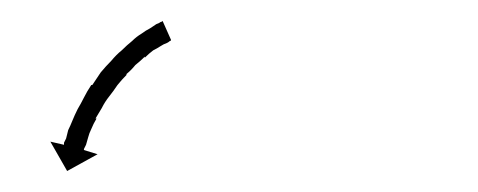

<svg xmlns="http://www.w3.org/2000/svg" viewBox="-20 -254 456 183"><path d="M142 -215Q142 -215 142 -215Q142 -215 142 -215Q142 -215 142 -215Q142 -215 142 -215Q141 -214 139 -213Q139 -213 139 -213Q139 -213 139 -213Q139 -213 139 -213Q139 -213 139 -213Q136 -212 133 -210Q133 -210 133 -210Q133 -210 133 -210Q133 -210 133 -210Q133 -210 133 -210Q130 -208 126 -206Q126 -206 126 -206Q126 -206 126 -206Q126 -206 126 -206Q126 -206 126 -206Q122 -203 118 -199Q118 -199 118 -199.5Q118 -200 118 -200Q118 -200 118 -200Q118 -200 118 -200Q114 -196 109 -192Q109 -192 109 -192Q109 -192 109 -192Q109 -192 109 -192Q109 -192 109 -192Q105 -187 100 -183Q100 -183 100 -183Q100 -183 100 -183Q100 -183 100.5 -183Q101 -183 101 -183Q96 -178 92 -173Q92 -173 92 -173Q92 -173 92 -173Q92 -173 92 -173Q92 -173 92 -173Q88 -167 84 -162Q84 -162 84 -162Q84 -162 84 -162Q84 -162 84 -162Q84 -162 84 -162Q80 -157 77 -151Q77 -151 77 -151Q77 -151 77 -151Q77 -151 77 -151Q77 -151 77 -151Q74 -146 71 -141Q71 -141 71 -141Q71 -141 71 -141Q72 -141 72 -141Q72 -141 72 -141Q69 -136 67 -131Q67 -131 67 -131Q67 -131 67 -131Q67 -131 67 -131Q67 -131 67 -131Q65 -127 64 -123Q64 -123 64 -123Q64 -123 64 -123Q64 -123 64 -123Q64 -123 64 -123Q63 -119 62 -116Q62 -116 62 -116Q62 -116 62 -116Q62 -116 62 -116Q62 -116 62 -116Q61 -114 60 -112Q60 -112 60 -112Q60 -112 60 -112Q60 -112 60 -112Q60 -112 60 -112Q60 -111 60 -111L73 -107L44 -91L28 -119L41 -116Q41 -117 41 -118Q41 -118 41 -118Q41 -118 41 -118Q41 -118 41 -118Q41 -118 41 -118Q42 -120 43 -122Q43 -122 43 -122Q43 -122 43 -122Q43 -122 43 -122Q43 -122 43 -122Q44 -126 45 -130Q45 -130 45 -130Q45 -130 45 -130Q45 -130 45 -130Q45 -130 45 -130Q47 -134 49 -139Q49 -139 49 -139Q49 -139 49 -139Q49 -139 49 -139Q49 -139 49 -139Q51 -144 54 -150Q54 -150 54 -150Q54 -150 54 -150Q54 -150 54 -150Q54 -150 54 -150Q57 -155 60 -161Q60 -161 60 -161Q60 -161 60 -161Q60 -161 60 -161Q60 -161 60 -161Q63 -167 67 -173Q67 -173 67 -173Q67 -173 67 -173Q67 -173 67.5 -173Q68 -173 68 -173Q72 -179 76 -185Q76 -185 76 -185Q76 -185 76 -185Q76 -185 76 -185Q76 -185 76 -185Q81 -191 86 -196Q86 -196 86 -196Q86 -196 86 -196Q86 -196 86 -196Q86 -196 86 -196Q91 -202 96 -206Q96 -206 96 -206Q96 -206 96 -206Q96 -206 96 -206Q96 -206 96 -206Q101 -211 106 -215Q106 -215 106 -215Q106 -215 106 -215Q106 -215 106 -215Q106 -215 106 -215Q110 -219 115 -222Q115 -222 115 -222Q115 -222 115 -222Q115 -222 115 -222Q115 -222 115 -222Q119 -225 123 -227Q123 -227 123 -227Q123 -227 123 -227Q123 -227 123 -227Q123 -227 123 -227Q126 -229 129 -231Q129 -231 129 -231Q129 -231 129 -231Q129 -231 129 -231Q129 -231 129 -231Q132 -232 133 -233Q133 -233 133 -233Q133 -233 133 -233Q133 -233 133 -233Q133 -233 133 -233Q134 -233 135 -234L143 -216Q143 -215 142 -215Z"/></svg>

Font: FRB American Cursive Just Arrows Black
Style: Bold Italic
Weight: 900
Italic angle: -25°
Version: Version 2.0;Modular Font Editor K font №1